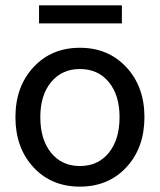

<svg xmlns="http://www.w3.org/2000/svg" viewBox="-20 -695 602 723"><path d="M523.9 -253.9Q523.9 -138.7 456.1 -65.4Q388.2 7.8 280.8 7.8Q173.3 7.8 105.7 -65.4Q38.1 -138.7 38.1 -253.9Q38.1 -368.7 106 -441.9Q173.8 -515.1 280.8 -515.1Q387.7 -515.1 455.8 -441.9Q523.9 -368.7 523.9 -253.9ZM131.8 -253.9Q131.8 -169.4 172.4 -119.6Q212.9 -69.8 280.8 -69.8Q349.1 -69.8 389.6 -119.6Q430.2 -169.4 430.2 -253.9Q430.2 -336.9 389.6 -386Q349.1 -435.1 280.8 -435.1Q213.4 -435.1 172.6 -386Q131.8 -336.9 131.8 -253.9ZM127 -606.9V-674.8H439V-606.9Z"/></svg>

Font: LT Superior Med
Style: Regular
Weight: 500
Designer: Daniel Lyons
Foundry: LyonsType
Version: Version 1.000